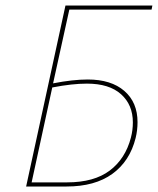

<svg xmlns="http://www.w3.org/2000/svg" viewBox="-20 -678 574 698"><path d="M232 -643 173 -375Q245 -389 299 -389Q384 -389 432 -347.5Q480 -306 480 -234Q480 -204 473 -176Q452 -92 388.5 -46Q325 0 222 0H75L218 -658H534L531 -643ZM170 -360 95 -15H224Q322 -15 379 -58Q436 -101 456 -178Q463 -205 463 -233Q463 -297 420 -335.5Q377 -374 296 -374Q242 -374 170 -360Z"/></svg>

Font: Ysabeau Thin
Style: Italic
Weight: 200
Italic angle: -12°
Designer: Christian Thalmann (Catharsis Fonts)
Version: Version 0.003